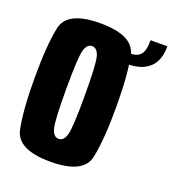

<svg xmlns="http://www.w3.org/2000/svg" viewBox="-116 -700 718 794"><g transform="rotate(20 243.0 -303.0)"><path d="M193.5 4Q339.5 4 356.2 -77.5Q373 -159 373 -300.5Q373 -442.5 356.2 -523.8Q339.5 -605 193.5 -605Q48 -605 31.2 -523.8Q14.5 -442.5 14.5 -300.5Q14.5 -159 31.2 -77.5Q48 4 193.5 4ZM193.5 -96.5Q171 -96.5 162 -129.5Q153 -162.5 153 -300Q153 -438.5 162 -471.5Q171 -504.5 193.5 -504.5Q216.5 -504.5 225.5 -471.5Q234.5 -438.5 234.5 -300Q234.5 -162.5 225.5 -129.5Q216.5 -96.5 193.5 -96.5ZM349 -529.5V-484Q397 -484 426.5 -498.2Q456 -512.5 471 -540.2Q486 -568 486 -610H412Q412 -585.5 407.5 -567.5Q403 -549.5 389.8 -539.5Q376.5 -529.5 349 -529.5Z"/></g></svg>

Font: Anybody ExtraCondensed
Style: Bold
Weight: 700
Width: 2
Version: Version 1.113;gftools[0.9.25]